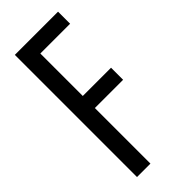

<svg xmlns="http://www.w3.org/2000/svg" viewBox="-256 -844 889 889"><g transform="rotate(-45 188.5 -400.0)"><path d="M57 0V-800H340V-721H145V-443H330V-364H145V0Z"/></g></svg>

Font: Big Shoulders Text Medium
Style: Regular
Weight: 500
Designer: Patric King
Foundry: XO Type Co
Version: Version 1.000; ttfautohint (v1.8.2)